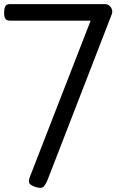

<svg xmlns="http://www.w3.org/2000/svg" viewBox="-25 -895 583 930"><path d="M145 10Q122 2 117 -8Q112 -18 120 -39L414 -795H23Q9 -795 2 -803Q-5 -811 -5 -833Q-5 -853 0.5 -864Q6 -875 23 -875H484Q502 -875 512.5 -859Q523 -843 516 -825L206 -25Q196 0 185 10Q174 20 145 10Z"/></svg>

Font: Playwrite GB S
Style: Regular
Weight: 400
Designer: Veronika Burian, José Scaglione
Foundry: TypeTogether
Version: Version 1.000